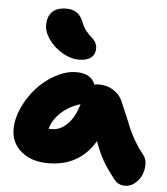

<svg xmlns="http://www.w3.org/2000/svg" viewBox="-57 -808 818 940"><g transform="rotate(5 352.0 -337.5)"><path d="M312 -513.2Q273.9 -513.2 233.2 -536.6Q192.4 -560.1 165.8 -596.7Q139.2 -633.3 139.2 -668Q139.2 -710.4 162.1 -733.6Q185.1 -756.8 232.9 -756.8Q293.9 -756.8 315.9 -696.8Q324.2 -674.3 338.4 -656.2Q352.5 -638.2 364 -629.4Q375.5 -620.6 384.3 -606.7Q393.1 -592.8 393.1 -575.2Q393.1 -545.9 372.6 -529.5Q352.1 -513.2 312 -513.2ZM207 4.9Q126 4.9 75.4 -37.1Q24.9 -79.1 24.9 -147.9Q24.9 -198.7 50 -253.4Q75.2 -308.1 114.5 -351.6Q153.8 -395 205.8 -423.1Q257.8 -451.2 307.1 -451.2Q380.9 -451.2 399.9 -397.9Q410.2 -400.9 421.9 -400.9Q463.4 -400.9 495.1 -380.1Q526.9 -359.4 540 -327.1Q551.8 -301.3 568.4 -260.5Q585 -219.7 595 -196Q605 -172.4 624.5 -139.2Q644 -106 668.9 -75.2Q682.6 -58.6 683.1 -31.7Q683.6 -4.9 673.3 20.3Q663.1 45.4 641.1 63.7Q619.1 82 591.8 82Q559.6 82 541 59.1Q502.9 11.7 479.2 -28.8Q455.6 -69.3 437 -124Q361.3 4.9 207 4.9ZM213.9 -163.1Q252.9 -163.1 287.8 -198Q322.8 -232.9 340.8 -296.9Q285.2 -279.8 246.1 -243.7Q207 -207.5 195.8 -163.1Z"/></g></svg>

Font: Shantell Sans Irregular Bouncy
Style: Regular
Weight: 800
Designer: Stephen Nixon, Anya Danilova, Shantell Martin
Foundry: Arrow Type
Version: Version 1.006;[9816181b4]